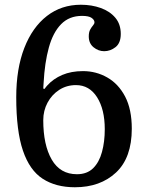

<svg xmlns="http://www.w3.org/2000/svg" viewBox="-20 -780 606 810"><path d="M378.5 -686Q378.5 -696 366.5 -704.5Q354.5 -713 326 -713Q272 -713 237.8 -678Q203.5 -643 186 -579.2Q168.5 -515.5 164 -430.5Q163.5 -418 162.8 -412.2Q162 -406.5 164.5 -405Q167.5 -403.5 170.2 -408Q173 -412.5 179.5 -419.5Q204.5 -447.5 242.5 -463.8Q280.5 -480 330 -480Q385.5 -480 432.5 -453.2Q479.5 -426.5 507.8 -372.8Q536 -319 536 -237Q536 -114.5 469.5 -52.2Q403 10 296 10Q215.5 10 160.2 -25.8Q105 -61.5 76.8 -144.5Q48.5 -227.5 48.5 -370Q48.5 -490 82.5 -577.5Q116.5 -665 177.8 -712.5Q239 -760 321 -760Q367 -760 405.2 -746.2Q443.5 -732.5 466.5 -705.2Q489.5 -678 489.5 -637Q489.5 -598.5 467.5 -581.2Q445.5 -564 419.5 -564Q395 -564 374.8 -580.5Q354.5 -597 354.5 -626.5Q354.5 -644.5 360.5 -655.2Q366.5 -666 372.5 -672.8Q378.5 -679.5 378.5 -686ZM422 -235Q422 -318.5 389.5 -369.8Q357 -421 300.5 -421Q261 -421 229.8 -400.8Q198.5 -380.5 180.5 -346.8Q162.5 -313 162.5 -273Q162.5 -168.5 198.2 -106.8Q234 -45 304.5 -45Q347 -45 372.8 -70.2Q398.5 -95.5 410.2 -138.8Q422 -182 422 -235Z"/></svg>

Font: Besley* Medium
Style: Regular
Weight: 500
Designer: Owen Earl
Foundry: indestructible type*
Version: Version 3.000; ttfautohint (v1.8.3)